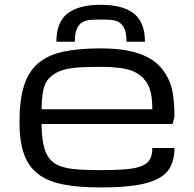

<svg xmlns="http://www.w3.org/2000/svg" viewBox="-20 -783 821 813"><path d="M218.8 -606.4Q218.8 -688.5 265.6 -725.6Q312.5 -762.7 406.2 -762.7Q500 -762.7 546.9 -725.6Q593.8 -688.5 593.8 -606.4H515.6Q515.6 -641.6 507.3 -660.6Q499 -679.7 484.4 -688.5Q469.7 -697.3 449.7 -698.7Q429.7 -700.2 406.2 -700.2Q382.8 -700.2 362.8 -698.7Q342.8 -697.3 328.1 -688.5Q313.5 -679.7 305.2 -660.6Q296.9 -641.6 296.9 -606.4ZM406.2 10.7Q312.5 10.7 247.1 -2.2Q181.6 -15.1 140.6 -46.9Q99.6 -78.6 81.1 -131.8Q62.5 -185.1 62.5 -265.6Q62.5 -357.9 81.1 -418.2Q99.6 -478.5 140.6 -514.2Q181.6 -549.8 247.1 -564Q312.5 -578.1 406.2 -578.1Q473.1 -578.1 522.2 -568.4Q571.3 -558.6 606.2 -540Q641.1 -521.5 662.8 -495.1Q684.6 -468.8 697 -439.7Q709.5 -410.6 714.1 -371.6Q718.8 -332.5 718.8 -289.1L710.9 -257.8H156.2Q156.2 -193.4 168.9 -152.1Q181.6 -110.8 210.9 -91.8Q240.2 -72.8 288.1 -67.6Q335.9 -62.5 406.2 -62.5Q470.7 -62.5 512.9 -66.2Q555.2 -69.8 580.1 -80.1Q605 -90.3 615 -108.6Q625 -127 625 -156.2H718.8Q718.8 -110.8 702.9 -78.9Q687 -46.9 650.4 -27.1Q613.8 -7.3 554 1.7Q494.1 10.7 406.2 10.7ZM406.2 -500Q359.4 -500 322.5 -498Q285.6 -496.1 258.1 -489.5Q230.5 -482.9 210.9 -470.5Q191.4 -458 179.4 -441.2Q167.5 -424.3 161.9 -393.8Q156.2 -363.3 156.2 -320.3H625Q625 -377.4 612.8 -409.9Q600.6 -442.4 574.2 -463.4Q547.9 -484.4 506.3 -492.2Q464.8 -500 406.2 -500Z"/></svg>

Font: Michroma
Style: Regular
Weight: 400
Version: Version 1.000